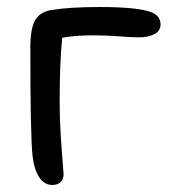

<svg xmlns="http://www.w3.org/2000/svg" viewBox="-20 -483 484 550"><path d="M129.9 46.9Q106.9 46.9 92.3 24.7Q77.6 2.4 73.2 -37.1Q66.9 -94.7 66.9 -347.2Q66.9 -399.9 80.1 -424.1Q93.3 -448.2 126 -454.1Q178.7 -462.9 265.1 -462.9Q374 -462.9 413.1 -448.2Q439.9 -437.5 439.9 -413.1Q439.9 -394 421.9 -385Q403.8 -376 377 -376Q358.9 -376 321 -378.9Q283.2 -381.8 248 -381.8Q195.8 -381.8 158.2 -375Q150.9 -303.2 150.9 -189Q150.9 -145.5 153.8 -98.6Q156.7 -51.8 159.4 -20.5Q162.1 10.7 162.1 16.1Q162.1 31.2 153.1 39.1Q144 46.9 129.9 46.9Z"/></svg>

Font: Shantell Sans Bouncy
Style: Regular
Weight: 400
Designer: Stephen Nixon, Anya Danilova, Shantell Martin
Foundry: Arrow Type
Version: Version 1.006;[9816181b4]